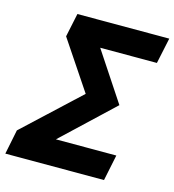

<svg xmlns="http://www.w3.org/2000/svg" viewBox="-128 -804 811 893"><g transform="rotate(15 278.0 -357.0)"><path d="M-21 0 2.9 -118.2 268.1 -365.2 110.8 -600.1 134.8 -713.9H577.1L550.8 -589.8H277.8L433.1 -355L189 -125H480L454.1 0Z"/></g></svg>

Font: Open Sans
Style: Bold Italic
Weight: 700
Italic angle: -12°
Designer: Monotype Design Team
Foundry: Monotype Imaging Inc.
Version: Version 3.003; ttfautohint (v1.8.4)